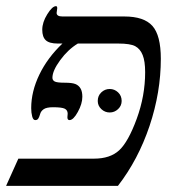

<svg xmlns="http://www.w3.org/2000/svg" viewBox="-35 -607 579 627"><path d="M490.2 -415Q490.2 -305.7 453.4 -195.8Q416.5 -85.9 350.1 0H-15.1L24.9 -88.9H272Q324.7 -88.9 354.2 -116.2Q383.8 -143.6 411.4 -218.8Q439 -293.9 439 -371.1Q439 -407.2 430.9 -427.2Q422.9 -447.3 406.7 -456.1Q390.6 -464.8 351.1 -464.8H219.2Q187 -445.3 161.6 -410.6Q136.2 -376 136.2 -353Q136.2 -345.2 143.3 -341.1Q150.4 -336.9 176.8 -336.9Q200.7 -336.9 211.4 -332.5Q222.2 -328.1 228 -318.1Q233.9 -308.1 233.9 -291Q233.9 -268.1 219.2 -241.5Q204.6 -214.8 191.9 -214.8Q185.1 -214.8 185.1 -224.1L186 -235.8Q186 -247.1 176.5 -252Q167 -256.8 138.2 -256.8Q116.7 -256.8 107.4 -250.2Q98.1 -243.7 95.7 -233.4Q92.8 -223.6 89.6 -219.2Q86.4 -214.8 80.1 -214.8Q73.2 -214.8 70.1 -226.8Q66.9 -238.8 66.9 -253.9Q66.9 -308.1 93.5 -363.3Q120.1 -418.5 168.9 -464.8H153.8Q126 -464.8 114.5 -475.6Q103 -486.3 103 -509.8Q103 -534.2 119.4 -560.5Q135.7 -586.9 147.9 -586.9Q151.9 -586.9 151.9 -580.1L149.9 -564.9Q149.9 -553.2 168.9 -553.2H371.1Q435.1 -553.2 462.6 -522.5Q490.2 -491.7 490.2 -415ZM284.2 -277.3Q284.2 -294.4 295.9 -305.4Q307.6 -316.4 323.2 -316.4Q338.9 -316.4 350.6 -305.4Q362.3 -294.4 362.3 -277.3Q362.3 -261.7 350.6 -250.7Q338.9 -239.7 323.2 -239.7Q307.6 -239.7 295.9 -250.7Q284.2 -261.7 284.2 -277.3Z"/></svg>

Font: Liberation Serif
Style: Italic
Weight: 400
Italic angle: -16.333°
Designer: Steve Matteson
Foundry: Ascender Corporation
Version: Version 2.1.5